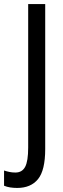

<svg xmlns="http://www.w3.org/2000/svg" viewBox="-69 -734 313 947"><path d="M16 193Q-2 193 -18.5 190.5Q-35 188 -49 182V107Q-37 111 -23 114Q-9 117 7 117Q40 117 55 89Q70 61 70 -6V-714H154V1Q154 106 118.5 149.5Q83 193 16 193Z"/></svg>

Font: Noto Sans ExtraCondensed
Style: Regular
Weight: 400
Width: 2
Designer: Monotype Design Team
Foundry: Monotype Imaging Inc.
Version: Version 2.013; ttfautohint (v1.8.4.7-5d5b)